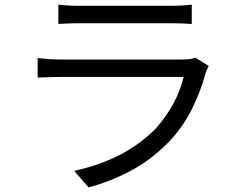

<svg xmlns="http://www.w3.org/2000/svg" viewBox="-20 -765 1040 826"><path d="M821 -517 878 -481Q874 -474 870.5 -466Q867 -458 865 -452Q845 -377 809.5 -303.5Q774 -230 719 -168Q640 -83 548.5 -33.5Q457 16 361 41L299 -30Q518 -77 651 -213Q743 -318 770 -434H239Q203 -434 142 -431V-515Q199 -509 239 -509H766Q801 -509 821 -517ZM231 -662V-745Q273 -740 321 -740H714Q762 -740 805 -745V-662Q764 -665 713 -665H321Q275 -665 231 -662Z"/></svg>

Font: Noto Sans CJK KR Regular (TTF)
Style: Regular
Weight: 400
Designer: Ryoko NISHIZUKA 西塚涼子 (kana & ideographs); Paul D. Hunt (Latin, Greek & Cyrillic); Wenlong ZHANG 张文龙 (bopomofo); Sandoll 
Foundry: Adobe Systems Incorporated
Version: Version 1.004;PS 1.004;hotconv 1.0.82;makeotf.lib2.5.63406